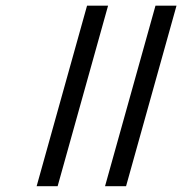

<svg xmlns="http://www.w3.org/2000/svg" viewBox="-20 -643 677 663"><path d="M106.5 0 280.6 -623.4H353.2L179 0ZM342.7 0 516.9 -623.4H589.5L415.3 0Z"/></svg>

Font: Playfair 5pt SemiExpanded Light
Style: Italic
Weight: 300
Width: 6
Italic angle: -15.6°
Designer: Claus Eggers Sørensen
Foundry: Claus Eggers Sørensen
Version: Version 2.203